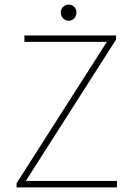

<svg xmlns="http://www.w3.org/2000/svg" viewBox="-20 -814 578 834"><path d="M52 0V-18L444 -632H86V-660H484V-642L92 -28H488V0ZM278 -724Q265 -724 254.5 -734Q244 -744 244 -760Q244 -775 254.5 -784.5Q265 -794 278 -794Q292 -794 302 -784.5Q312 -775 312 -760Q312 -744 302 -734Q292 -724 278 -724Z"/></svg>

Font: Source Sans 3 VF
Style: Regular
Weight: 200
Designer: Paul D. Hunt
Foundry: Adobe
Version: Version 3.046;hotconv 1.0.118;makeotfexe 2.5.65603